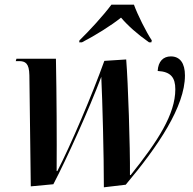

<svg xmlns="http://www.w3.org/2000/svg" viewBox="-20 -786 822 817"><path d="M318 -614 317 -606H329C387 -636 454 -678 495 -711C523 -678 564 -641 614 -606H624L626 -614C602 -650 565 -724 550 -766H454C419 -719 362 -657 318 -614ZM422 11 515 0C653 -164 767 -333 767 -465C767 -517 746 -546 707 -546C675 -546 653 -525 651 -484C707 -481 726 -456 726 -406C726 -300 652 -186 536 -41H533C534 -161 525 -435 517 -533L424 -527C372 -382 280 -166 224 -58H221C222 -198 221 -379 218 -536H50L47 -526H60C88 -526 104 -517 105 -466L111 7L207 -2C264 -110 360 -324 411 -459C416 -354 422 -126 422 11Z"/></svg>

Font: Noto Serif Display SemiCondensed SemiBold
Style: Italic
Weight: 600
Width: 4
Italic angle: -12°
Designer: Monotype Design Team
Foundry: Monotype Imaging Inc.
Version: Version 2.009